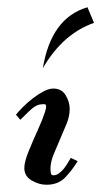

<svg xmlns="http://www.w3.org/2000/svg" viewBox="-20 -497 279 529"><path d="M127 -253Q150 -253 161 -234.5Q172 -216 172 -197Q172 -177 163.5 -156Q155 -135 145.5 -113.5Q136 -92 127.5 -71Q119 -50 119 -31Q119 -27 120 -20.5Q121 -14 127 -14Q135 -14 142.5 -19.5Q150 -25 156 -32.5Q162 -40 167 -48.5Q172 -57 175 -62L194 -53Q178 -27 159 -7.5Q140 12 108 12Q87 12 67 0Q47 -12 47 -34Q47 -51 59 -80.5Q71 -110 84 -138.5Q97 -167 104 -188.5Q111 -210 102 -210Q93 -210 87 -208.5Q81 -207 74.5 -202.5Q68 -198 59 -189.5Q50 -181 36 -167L24 -181Q31 -190 43.5 -202.5Q56 -215 71 -226.5Q86 -238 100.5 -245.5Q115 -253 127 -253ZM221 -477 239 -434Q153 -404 98 -309Q121 -448 221 -477Z"/></svg>

Font: Lucien Schoenschriftv CAT
Style: Regular
Weight: 400
Designer: Lucian Bernhard 1928
Foundry: CAT-Fonts Peter Wiegel
Version: Version 1.000